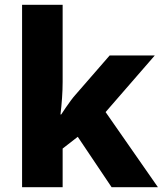

<svg xmlns="http://www.w3.org/2000/svg" viewBox="-20 -780 678 800"><path d="M241 -439Q241 -407 238.5 -371.5Q236 -336 232 -303H235Q244 -317 254 -331.5Q264 -346 275 -361Q286 -376 297 -388L437 -549H625L420 -313L638 0H445L304 -210L241 -161V0H72V-760H241Z"/></svg>

Font: Noto Sans Devanagari ExtraBold
Style: Regular
Weight: 800
Version: Version 2.003